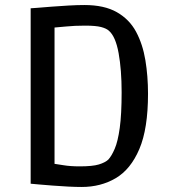

<svg xmlns="http://www.w3.org/2000/svg" viewBox="-20 -730 677 764"><path d="M305 14Q283 14 252 12.5Q221 11 190 8.5Q159 6 135 4Q111 2 102 1V-697Q107 -697 130 -699Q153 -701 185.5 -703.5Q218 -706 253 -708Q288 -710 316 -710Q395 -710 445 -681.5Q495 -653 521.5 -603.5Q548 -554 558.5 -490.5Q569 -427 569 -357Q569 -218 534.5 -137Q500 -56 440.5 -21Q381 14 305 14ZM297 -68Q348 -68 373 -75.5Q398 -83 411 -95Q424 -109 436.5 -138Q449 -167 456.5 -221Q464 -275 464 -363Q464 -452 452 -518.5Q440 -585 413 -608Q403 -617 382 -622.5Q361 -628 318 -628Q277 -628 242 -624.5Q207 -621 181 -619L197 -664V-35L178 -81Q206 -77 233 -72.5Q260 -68 297 -68Z"/></svg>

Font: Ruda Medium
Style: Regular
Weight: 500
Version: Version 2.001